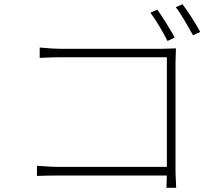

<svg xmlns="http://www.w3.org/2000/svg" viewBox="-20 -863 1040 909"><path d="M807 -685 773 -669Q757 -701 734 -739.5Q711 -778 692 -803L725 -817Q743 -792 766.5 -754.5Q790 -717 807 -685ZM928 -712 894 -696Q875 -730 852 -769Q829 -808 812 -829L844 -843Q888 -784 928 -712ZM266 -632H749Q767 -632 813 -634Q811 -588 811 -569V-53Q811 -33 813 -1L814 26H768L769 0Q770 -16 770 -50V-592H267Q228 -592 168 -589V-638Q230 -632 266 -632ZM255 -73H788V-32H256Q201 -32 155 -30V-78Q164 -78 195 -75.5Q226 -73 255 -73Z"/></svg>

Font: Merged Yaku Han JP ExtraLight
Style: Regular
Weight: 250
Designer: Ryoko NISHIZUKA 西塚涼子 (kana, bopomofo & ideographs); Paul D. Hunt (Latin, Greek & Cyrillic); Sandoll Communications 산돌커뮤니
Foundry: Adobe
Version: Version 2.004